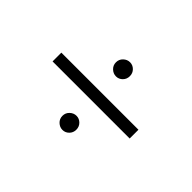

<svg xmlns="http://www.w3.org/2000/svg" viewBox="-67 -546 634 634"><g transform="rotate(45 250.5 -229.0)"><path d="M428 -208H68V-249H428ZM218 -354Q218 -368 228 -377.5Q238 -387 251 -387Q264 -387 273.5 -377.5Q283 -368 283 -354Q283 -340 273.5 -330.5Q264 -321 251 -321Q238 -321 228 -330.5Q218 -340 218 -354ZM218 -104Q218 -118 228 -127.5Q238 -137 251 -137Q264 -137 273.5 -127.5Q283 -118 283 -104Q283 -90 273.5 -80.5Q264 -71 251 -71Q238 -71 228 -80.5Q218 -90 218 -104Z"/></g></svg>

Font: Josefin Slab
Style: Regular
Weight: 400
Designer: Santiago Orozco
Foundry: Typemade
Version: Version 1.000